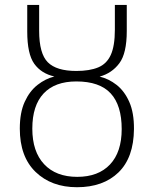

<svg xmlns="http://www.w3.org/2000/svg" viewBox="-20 -764 636 795"><path d="M298.8 11.2Q192.9 11.2 127.4 -52Q62 -115.2 62 -231.4Q62 -297.9 82.3 -342.3Q102.5 -386.7 135.3 -412.4Q168 -438 205.1 -447.3Q150.9 -459.5 121.8 -500Q92.8 -540.5 92.8 -633.3V-743.7H142.1V-636.7Q142.1 -542 178 -506.1Q213.9 -470.2 295.9 -470.2Q351.1 -470.2 386.5 -484.9Q421.9 -499.5 438.7 -536.6Q455.6 -573.7 455.6 -641.1V-743.7H504.9V-635.7Q504.9 -543 474.1 -502Q443.4 -460.9 392.6 -446.8Q430.2 -438 462.9 -412.4Q495.6 -386.7 515.4 -341.8Q535.2 -296.9 534.7 -229.5Q533.7 -111.3 470.5 -50Q407.2 11.2 298.8 11.2ZM299.8 -31.7Q387.2 -31.7 435.5 -83Q483.9 -134.3 483.9 -229.5Q483.9 -328.1 438.2 -377.4Q392.6 -426.8 295.9 -426.8Q207.5 -426.8 160.6 -377Q113.8 -327.1 113.8 -231.4Q113.8 -136.2 162.8 -84Q211.9 -31.7 299.8 -31.7Z"/></svg>

Font: Open Sans Light
Style: Regular
Weight: 300
Designer: Monotype Design Team
Foundry: Monotype Imaging Inc.
Version: Version 3.000; ttfautohint (v1.8.4)